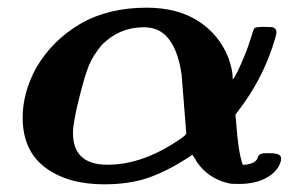

<svg xmlns="http://www.w3.org/2000/svg" viewBox="-20 -472 801 500"><path d="M251 8Q156 8 97.5 -36Q39 -80 39 -166Q39 -230 74 -295Q116 -367 188.5 -409.5Q261 -452 362 -452Q442 -452 496.5 -417Q551 -382 575 -321Q586 -290 586 -269V-265Q595 -274 616 -325Q625 -346 636 -381Q640 -397 644 -399.5Q648 -402 669 -402Q690 -402 693 -400Q700 -396 700 -388Q700 -381 689 -348Q660 -262 604 -188L593 -173L595 -153Q600 -78 612 -43H618Q646 -46 651 -61Q653 -73 672 -73H684Q712 -73 712 -60Q712 -54 711 -51Q703 -25 674 -9Q645 7 603 7Q584 7 578 6Q515 -8 485 -63L481 -69L469 -61Q415 -26 366 -9Q317 8 251 8ZM412 -379Q390 -401 354 -401Q291 -401 245 -355Q222 -327 211.5 -301.5Q201 -276 187 -220Q170 -153 170 -126Q170 -43 260 -43Q355 -43 455 -114Q466 -122 465 -126L453 -277Q443 -348 412 -379Z"/></svg>

Font: KaTeX_Math
Style: Bold Italic
Weight: 700
Version: Version 3699957226